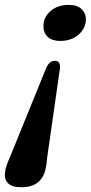

<svg xmlns="http://www.w3.org/2000/svg" viewBox="-23 -581 372 786"><path d="M64.5 185.5Q24.5 185.5 8.8 168Q-7 150.5 -2 121.5Q-1 110.5 4.8 94.2Q10.5 78 18.5 60.5L166 -302.5Q179 -332 202 -332Q225 -332 222.5 -302L170.5 61Q168 93.5 163 113.5Q154.5 148.5 130.2 167Q106 185.5 64.5 185.5ZM258.5 -561Q293.5 -561 311.8 -543Q330 -525 328.5 -498Q327 -464 298 -438.8Q269 -413.5 223.5 -413.5Q187.5 -413.5 170.2 -432.2Q153 -451 155 -479Q156.5 -512 184.8 -536.5Q213 -561 258.5 -561Z"/></svg>

Font: Fraunces 72pt Soft SemiBold
Style: Italic
Weight: 600
Italic angle: -16°
Version: Version 1.000;[b76b70a41]